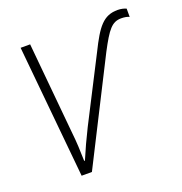

<svg xmlns="http://www.w3.org/2000/svg" viewBox="-103 -629 683 720"><g transform="rotate(-20 238.0 -269.0)"><path d="M103 0H144L349 -405C389 -481 407 -504 444 -504C457 -504 468 -502 476 -498V-531C468 -535 455 -538 442 -538C385 -538 359 -503 316 -416L187 -164C167 -124 150 -87 134 -49H131C130 -90 129 -123 124 -168L90 -529H52Z"/></g></svg>

Font: Noto Sans SemiCondensed ExtraLight
Style: Italic
Weight: 200
Width: 4
Italic angle: -12°
Designer: Monotype Design Team
Foundry: Monotype Imaging Inc.
Version: Version 2.013